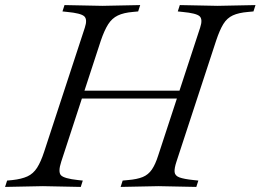

<svg xmlns="http://www.w3.org/2000/svg" viewBox="-50 -733 1026 756"><path d="M-30 3 -22 -22 -1 -24Q35 -28 58 -38.5Q81 -49 96 -72.5Q111 -96 124 -136L284 -624Q295 -657 281.5 -669Q268 -681 215 -686L196 -688L204 -713L353 -710L502 -713L494 -688L473 -686Q437 -683 414 -672Q391 -661 376 -637.5Q361 -614 347 -573L191 -96Q178 -56 190 -43Q202 -30 257 -24L276 -22L268 3L119 0ZM264 -345 274 -376H664L654 -345ZM425 3 433 -22 454 -24Q490 -27 512 -36Q534 -45 548 -65.5Q562 -86 573 -121L738 -624Q749 -657 736 -669Q723 -681 669 -686L650 -688L658 -713L807 -710L956 -713L948 -688L927 -686Q890 -683 867 -672.5Q844 -662 829.5 -638.5Q815 -615 801 -573L645 -97Q636 -70 637.5 -55.5Q639 -41 656.5 -34.5Q674 -28 712 -24L731 -22L723 3L574 0Z"/></svg>

Font: Baskervville
Style: Italic
Weight: 400
Italic angle: -18°
Designer: ANRT
Foundry: ANRT
Version: Version 1.100